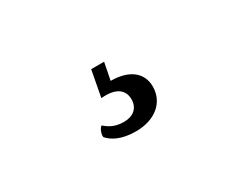

<svg xmlns="http://www.w3.org/2000/svg" viewBox="-41 -171 682 541"><g transform="rotate(-30 300.0 99.5)"><path d="M307 -8H265L249 77C303 72 321 95 321 122C321 151 301 167 271 167C235 167 219 150 211 144C204 148 197 165 199 175C212 190 238 207 287 207C350 207 391 172 391 121C391 76 356 48 296 48Z"/></g></svg>

Font: Arima Koshi
Style: Regular
Weight: 400
Designer: Joana Correia and Natanael Gama
Foundry: NDISCOVER
Version: Version 1.019;PS 001.019;hotconv 1.0.88;makeotf.lib2.5.64775